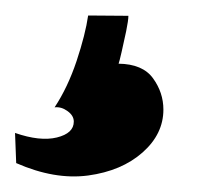

<svg xmlns="http://www.w3.org/2000/svg" viewBox="-104 -43 270 249"><path d="M107.9 99.1Q107.9 130.9 80.8 154.8Q53.7 178.7 10.3 184.6Q-33.2 190.4 -83 168.5L-84.5 129.4Q-52.2 140.6 -30.3 135.3Q-8.3 129.9 -8.3 114.7Q-8.3 106.9 -16.4 101.1Q-24.4 95.2 -33.2 96.2Q-16.1 70.3 -4.6 35.9Q6.8 1.5 10.3 -22.9L62.5 -22.5Q62.5 -16.6 59.6 -2.4Q56.6 11.7 53.7 24.4Q50.8 37.1 49.8 39.6Q81.1 40 94.5 58.6Q107.9 77.1 107.9 99.1Z"/></svg>

Font: Dai Banna SIL
Style: Bold Italic
Weight: 700
Italic angle: -11°
Designer: Victor Gaultney
Foundry: SIL International
Version: Version 4.000